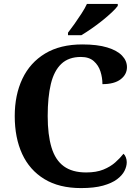

<svg xmlns="http://www.w3.org/2000/svg" viewBox="-20 -951 709 981"><path d="M394.1 10Q282.3 10 206.8 -36Q131.2 -82 93.2 -164.5Q55.3 -247 55.3 -358Q55.3 -466 94.4 -548.5Q133.5 -631 210.5 -677.5Q287.5 -724 400.6 -724Q477.3 -724 527.8 -708.6Q578.3 -693.3 603.5 -666.9Q628.7 -640.5 628.7 -607.9Q628.7 -570.7 596.5 -545.9Q564.2 -521.1 503.4 -521.1Q503.4 -553.9 493.3 -585.7Q483.2 -617.5 459.1 -638.7Q435.1 -660 393.4 -660Q330.6 -660 293.3 -624.6Q256 -589.3 239.8 -521.9Q223.7 -454.5 223.7 -358Q223.7 -262 243.2 -197.6Q262.6 -133.2 306 -101.5Q349.4 -69.9 420.1 -69.9Q472 -69.9 508 -84.5Q544 -99.1 569 -121.3Q593.9 -143.4 610.9 -165.4Q618.4 -159.2 623 -147.1Q627.6 -135 627.6 -122.3Q627.6 -101 616.1 -78Q604.5 -55 577.9 -35Q551.4 -15.1 506.2 -2.5Q461.1 10 394.1 10ZM327.4 -784Q342.4 -803 360.7 -829Q379 -855 396.6 -882Q414.2 -909 424.2 -931H581.7V-921Q572.7 -908 551.5 -888Q530.3 -868 502.9 -846Q475.5 -824 447.2 -804.5Q419 -785 395.5 -771H327.4Z"/></svg>

Font: Noto Serif Malayalam
Style: Regular
Weight: 400
Designer: Indian type Foundry, Jelle Bosma, Monotype Design Team
Foundry: Monotype Imaging Inc.
Version: Version 2.103